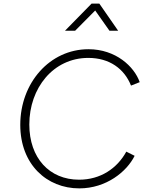

<svg xmlns="http://www.w3.org/2000/svg" viewBox="-20 -1029 843 1061"><path d="M418 12C568 12 681 -81 724 -168L678 -191C627 -98 535 -36 417 -36C253 -36 142 -156 142 -341C142 -542 274 -709 468 -709C585 -709 667 -649 704 -556L752 -575C722 -661 620 -757 469 -757C255 -757 92 -571 92 -339C92 -120 239 12 418 12ZM339 -859H395L506 -971L585 -859H633L529 -1009H486Z"/></svg>

Font: Mluvka ExtraLight
Style: Italic
Weight: 200
Italic angle: -8°
Designer: Modified by Jiří Krblich, Original typeface by Gumpita Rahayu
Foundry: Gumpita Rahayu & Jiří Krblich
Version: Version 2.000;Glyphs 3.1.1 (3134)